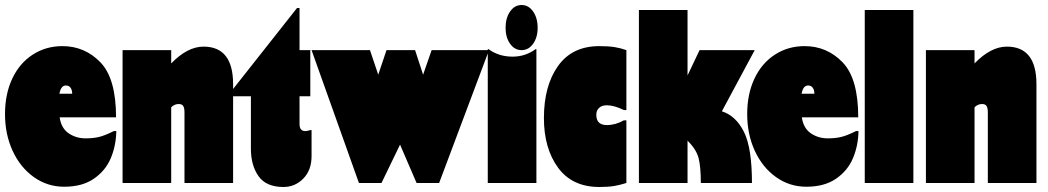

<svg xmlns="http://www.w3.org/2000/svg" viewBox="-20 -730 4180 766"><path d="M444 -207Q443 -149 422 -99Q401 -49 354.5 -17Q308 15 236 15Q169 15 115 -23.5Q61 -62 30.5 -128Q0 -194 0 -275Q0 -355 29 -416.5Q58 -478 110.5 -512Q163 -546 229 -546Q318 -546 380.5 -481.5Q443 -417 443 -262H218Q224 -219 253.5 -198.5Q283 -178 322 -178Q351 -178 374.5 -183.5Q398 -189 434 -207ZM217 -356H268Q268 -371 261.5 -380Q255 -389 243 -389Q223 -389 217 -356Z M910 -394V0H716V-282Q716 -299 711 -307Q706 -315 693 -315Q676 -315 663 -302V0H469V-530H663V-477Q728 -544 792 -544Q910 -544 910 -394Z M1165 -698H1175V-530H1218V-346H1175V-235Q1175 -207 1198 -207Q1206 -207 1218 -211H1223V-107Q1223 -51 1190 -17.5Q1157 16 1111 16Q1042 16 1011.5 -27Q981 -70 981 -137V-346H895V-356Z M1931 -530 1732 0H1642L1576 -153L1502 0H1412L1223 -530H1456L1489 -432L1522 -530H1636L1668 -432L1702 -530Z M2120 0H1926V-534H1929Q1970 -504 2025 -504Q2076 -504 2117 -534H2120ZM1997 -619Q1997 -581 2015 -555.5Q2033 -530 2061 -530Q2089 -530 2107 -555.5Q2125 -581 2125 -619Q2125 -658 2107 -684Q2089 -710 2061 -710Q2033 -710 2015 -684Q1997 -658 1997 -619Z M2401 -231Q2436 -231 2469 -250H2479V0Q2454 8 2430.5 12Q2407 16 2371 16Q2263 16 2206.5 -61Q2150 -138 2150 -259Q2150 -388 2206.5 -467Q2263 -546 2371 -546Q2408 -546 2432.5 -542Q2457 -538 2479 -530V-291H2469Q2430 -310 2401 -310Q2381 -310 2370 -299.5Q2359 -289 2359 -272Q2359 -231 2401 -231Z M2980 0H2776Q2776 -65 2767 -99.5Q2758 -134 2723 -169V0H2529V-690H2723V-429L2771 -530H2991L2860 -286Q2916 -268 2948 -204Q2980 -140 2980 0Z M3405 -207Q3404 -149 3383 -99Q3362 -49 3315.5 -17Q3269 15 3197 15Q3130 15 3076 -23.5Q3022 -62 2991.5 -128Q2961 -194 2961 -275Q2961 -355 2990 -416.5Q3019 -478 3071.5 -512Q3124 -546 3190 -546Q3279 -546 3341.5 -481.5Q3404 -417 3404 -262H3179Q3185 -219 3214.5 -198.5Q3244 -178 3283 -178Q3312 -178 3335.5 -183.5Q3359 -189 3395 -207ZM3178 -356H3229Q3229 -371 3222.5 -380Q3216 -389 3204 -389Q3184 -389 3178 -356Z M3624 -690V0H3430V-690Z M4115 -394V0H3921V-282Q3921 -299 3916 -307Q3911 -315 3898 -315Q3881 -315 3868 -302V0H3674V-530H3868V-477Q3933 -544 3997 -544Q4115 -544 4115 -394Z"/></svg>

Font: FFF_tuoi-tre Text
Style: Regular
Weight: 700
Designer: bBox Type GmbH
Foundry: bBox Type GmbH
Version: Version 1.001